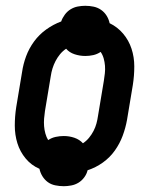

<svg xmlns="http://www.w3.org/2000/svg" viewBox="-20 -591 540 662"><path d="M200 51Q185 51 170.5 48Q156 45 145 37Q134 29 126.5 17Q119 5 116 -9Q88 -21 68.5 -44.5Q49 -68 40 -97Q31 -126 31 -158Q31 -190 36 -222L56 -342Q60 -370 70 -397Q80 -424 97.5 -448Q115 -472 139.5 -489.5Q164 -507 191 -517Q195 -529 203.5 -540.5Q212 -552 223.5 -559Q235 -566 248 -568.5Q261 -571 274 -571Q289 -571 303 -568Q317 -565 328.5 -557Q340 -549 347.5 -537Q355 -525 358 -511Q385 -498 404.5 -475Q424 -452 433.5 -423Q443 -394 443 -362Q443 -330 438 -298L418 -178Q413 -150 403 -123Q393 -96 376 -72Q359 -48 334.5 -30.5Q310 -13 282 -4Q279 9 270.5 20.5Q262 32 250.5 39Q239 46 225.5 48.5Q212 51 200 51ZM266 -97Q278 -105 287 -116Q296 -127 302.5 -139.5Q309 -152 312.5 -165Q316 -178 318 -192L338 -312Q340 -325 341.5 -338Q343 -351 342 -364Q341 -377 337.5 -389.5Q334 -402 327 -412Q315 -404 301.5 -401Q288 -398 274 -398Q255 -398 237 -404Q219 -410 208 -423Q196 -415 187 -404Q178 -393 171.5 -380.5Q165 -368 161 -355Q157 -342 155 -328L135 -208Q133 -195 132 -182Q131 -169 132 -156Q133 -143 136.5 -130.5Q140 -118 146 -108Q158 -116 172 -119Q186 -122 200 -122Q219 -122 236.5 -116Q254 -110 266 -97Z"/></svg>

Font: Iosevka Gothic
Style: Bold Italic
Weight: 700
Italic angle: -9°
Monospace: yes
Designer: Belleve Invis
Foundry: Belleve Invis
Version: Version 15.5.1; ttfautohint (v1.8.4)